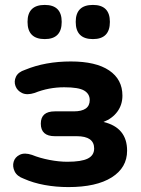

<svg xmlns="http://www.w3.org/2000/svg" viewBox="-20 -751 572 781"><path d="M358 -592Q288 -592 288 -662Q288 -731 358 -731Q427 -731 427 -662Q427 -592 358 -592ZM162 -592Q92 -592 92 -662Q92 -731 162 -731Q231 -731 231 -662Q231 -592 162 -592ZM258 10Q208 10 161.5 1.5Q115 -7 77 -24Q49 -34 39.5 -54Q30 -74 35.5 -93Q41 -112 60.5 -121.5Q80 -131 110 -121Q142 -108 181 -100.5Q220 -93 254 -93Q311 -93 337 -106Q363 -119 363 -147Q363 -197 292 -197H203Q146 -197 146 -248Q146 -298 203 -298H280Q345 -298 345 -344Q345 -369 322.5 -382.5Q300 -396 241 -396Q178 -396 121 -373Q90 -363 70 -372.5Q50 -382 43 -401Q36 -420 45 -439Q54 -458 82 -467Q164 -501 268 -501Q370 -501 424 -464.5Q478 -428 478 -362Q478 -325 457.5 -297Q437 -269 401 -255Q497 -232 497 -138Q497 -69 434.5 -29.5Q372 10 258 10Z"/></svg>

Font: Chiron GoRound TC
Style: Bold
Weight: 700
Designer: Ryoko NISHIZUKA 西塚涼子 (kana, bopomofo & ideographs); Paul D. Hunt (Latin, Greek & Cyrillic); Sandoll Communications 산돌커뮤니
Foundry: Adobe
Version: Version 1.000;hotconv 1.1.1;makeotfexe 2.6.0